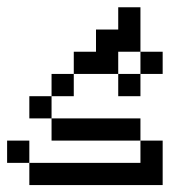

<svg xmlns="http://www.w3.org/2000/svg" viewBox="-20 -708 540 540"><path d="M437.5 -500V-562.5H375V-500H312.5V-437.5H375V-500ZM62.5 -250V-187.5H437.5Q437.5 -187.5 437.5 -312.5H375V-250ZM62.5 -250V-312.5H0V-250ZM375 -312.5V-375H125V-312.5ZM125 -375V-437.5H62.5V-375ZM125 -437.5H187.5V-500H125ZM187.5 -500H312.5V-562.5H375Q375 -562.5 375 -687.5H312.5V-625H250V-562.5H187.5Z"/></svg>

Font: Unifont
Style: Regular
Weight: 500
Version: Version 15.1.04